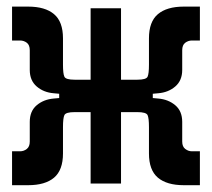

<svg xmlns="http://www.w3.org/2000/svg" viewBox="-20 -542 626 567"><path d="M393.6 -261.7 385.3 -306.6Q411.6 -306.6 415.8 -315.4Q419.9 -324.2 419.9 -351.1V-428.7Q419.9 -478 446.3 -500.2Q472.7 -522.5 522.9 -522.5H570.3V-422.4H546.9Q536.1 -422.4 527.1 -415.8Q518.1 -409.2 518.1 -393.6V-335.4Q518.1 -304.2 497.6 -286.6Q477.1 -269 447.3 -266.6ZM15.6 4.9V-95.2H39.1Q50.3 -95.2 59.1 -102.1Q67.9 -108.9 67.9 -124V-182.1Q67.9 -213.9 88.4 -231.2Q108.9 -248.5 138.7 -251L192.4 -255.9L200.7 -210.9Q174.3 -210.9 170.2 -202.1Q166 -193.4 166 -166.5V-88.9Q166 -39.6 139.6 -17.3Q113.3 4.9 63 4.9ZM154.8 -210.9V-306.6H255.9V-210.9ZM192.4 -261.7 138.7 -266.6Q108.9 -269 88.4 -286.6Q67.9 -304.2 67.9 -335.4V-393.6Q67.9 -409.2 59.1 -415.8Q50.3 -422.4 39.1 -422.4H15.6V-522.5H63Q113.3 -522.5 139.6 -500.2Q166 -478 166 -428.7V-351.1Q166 -324.2 170.2 -315.4Q174.3 -306.6 200.7 -306.6ZM247.6 0V-517.6H337.4V0ZM522.9 4.9Q472.7 4.9 446.3 -17.3Q419.9 -39.6 419.9 -88.9V-166.5Q419.9 -193.4 415.8 -202.1Q411.6 -210.9 385.3 -210.9L393.6 -255.9L447.3 -251Q477.1 -248.5 497.6 -231.2Q518.1 -213.9 518.1 -182.1V-124Q518.1 -108.9 527.1 -102.1Q536.1 -95.2 546.9 -95.2H570.3V4.9ZM326.7 -210.9V-306.6H431.2V-210.9Z"/></svg>

Font: Cascadia Code Medium
Style: Regular
Weight: 500
Monospace: yes
Designer: Aaron Bell
Foundry: Saja Typeworks
Version: Version 2407.024